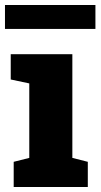

<svg xmlns="http://www.w3.org/2000/svg" viewBox="-32 -744 400 764"><path d="M22.5 0V-100.1L84.5 -115.7V-412.1L10.7 -427.7V-528.3H255.9V-115.7L317.4 -100.1V0ZM-12.2 -628.9V-724.1H347.7V-628.9Z"/></svg>

Font: Roboto Slab Black
Style: Regular
Weight: 900
Designer: Google
Version: Version 2.000; ttfautohint (v1.8.1.43-b0c9)